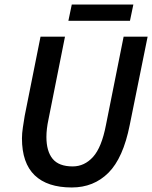

<svg xmlns="http://www.w3.org/2000/svg" viewBox="-20 -816 672 848"><path d="M297 12Q189 12 133 -42Q77 -96 77 -205Q77 -227 81 -253Q85 -279 89 -304L159 -654H267L194 -288Q185 -246 185 -211Q185 -148 212.5 -114.5Q240 -81 301 -81Q353 -81 391 -123Q429 -165 448 -264L526 -654H632L553 -264Q524 -118 459 -53Q394 12 297 12ZM282 -724 297 -796H569L554 -724Z"/></svg>

Font: Source Sans Pro SemiBold
Style: Italic
Weight: 600
Italic angle: -11°
Designer: Paul D. Hunt
Foundry: Adobe Systems Incorporated
Version: Version 1.095;hotconv 1.0.109;makeotfexe 2.5.65596